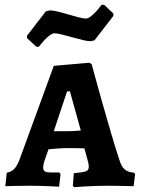

<svg xmlns="http://www.w3.org/2000/svg" viewBox="-20 -770 584 796"><path d="M131 -576H141C141 -576 182 -632 206 -632C235 -632 322 -599 356 -599L372 -603L450 -704V-714L412 -750H401C401 -750 360 -693 336 -693C308 -693 221 -727 187 -727L170 -723L92 -622V-612ZM287 6C287 6 358 0 430 0C468 0 534 2 534 2L540 -48L536 -54C501 -57 486 -71 475 -107C435 -226 360 -504 360 -504L350 -510L203 -497L59 -103C46 -72 32 -58 8 -54L2 2C2 2 57 0 103 0C155 0 225 4 225 4L231 -48L226 -55H195C167 -55 159 -59 159 -77C159 -81 160 -88 163 -99L181 -151C202 -153 233 -156 257 -156C276 -156 309 -156 330 -155L344 -103C347 -94 348 -86 348 -80C348 -60 340 -57 286 -52L282 0ZM203 -226 258 -391H270L315 -229C298 -227 274 -226 257 -226Z"/></svg>

Font: Alegreya SC
Style: Bold
Weight: 700
Designer: Juan Pablo del Peral
Foundry: Huerta Tipografica
Version: Version 2.007;PS 002.007;hotconv 1.0.88;makeotf.lib2.5.64775